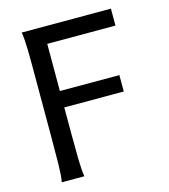

<svg xmlns="http://www.w3.org/2000/svg" viewBox="-107 -798 776 883"><g transform="rotate(-15 281.0 -356.5)"><path d="M461.4 -407.7V-329.6H178.2V-212.4Q178.2 -139.6 179.2 -84.2Q180.2 -28.8 185.5 0H78.1Q83.5 -29.3 84.5 -84.7Q85.4 -140.1 85.4 -212.4V-566.4Q85.4 -599.1 84.7 -626.7Q84 -654.3 82.5 -676.3Q81.1 -698.2 78.1 -712.9H502.9V-632.3H178.2V-407.7Z"/></g></svg>

Font: Andika
Style: Regular
Weight: 400
Designer: Victor Gaultney, Annie Olsen, Julie Remington, Don Collingsworth, Eric Hays
Foundry: SIL International
Version: Version 1.001